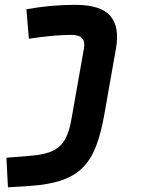

<svg xmlns="http://www.w3.org/2000/svg" viewBox="-20 -548 626 802"><path d="M13.2 234.4 6.8 110.8 114.3 102.1Q171.4 97.2 204.1 80.1Q236.8 63 253.4 31Q270 -1 278.3 -49.8L330.6 -345.2Q335.9 -373.5 323.2 -387.9Q310.5 -402.3 277.8 -402.3Q243.7 -402.3 199.2 -398.4Q154.8 -394.5 100.6 -386.2L90.3 -509.3Q141.1 -518.6 191.9 -523.2Q242.7 -527.8 293.5 -527.8Q400.9 -527.8 440.7 -481.7Q480.5 -435.5 464.4 -345.2L415 -65.4Q401.9 7.8 381.8 61Q361.8 114.3 327.9 149.7Q293.9 185.1 240.2 204.1Q186.5 223.1 106 228.5Z"/></svg>

Font: Cascadia Mono NF
Style: Italic
Weight: 400
Italic angle: -10°
Monospace: yes
Designer: Aaron Bell
Foundry: Saja Typeworks
Version: Version 2404.023